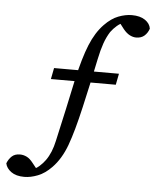

<svg xmlns="http://www.w3.org/2000/svg" viewBox="-71 -651 640 787"><g transform="rotate(5 249.0 -257.5)"><path d="M132 -317 141 -363H408L399 -317ZM296 -321 272 -214Q249 -113 227.5 -54.5Q206 4 170 41Q143 69 113.5 80.5Q84 92 58 92Q24 92 4 77.5Q-16 63 -20 43Q-13 25 -0.5 13.5Q12 2 33 2Q47 2 60.5 8.5Q74 15 87 32L111 62H82Q103 54 117 41.5Q131 29 141 15Q164 -17 174.5 -66.5Q185 -116 204 -199L231 -325Q251 -414 273 -468Q295 -522 328 -556Q356 -585 385 -596Q414 -607 440 -607Q474 -607 494.5 -593Q515 -579 518 -558Q512 -540 499 -528.5Q486 -517 465 -517Q452 -517 438.5 -524Q425 -531 412 -547L389 -577H416Q396 -569 382 -557Q368 -545 357 -530Q343 -508 333.5 -481Q324 -454 316 -415.5Q308 -377 296 -321Z"/></g></svg>

Font: Lisu Bosa ExtraLight
Style: Italic
Weight: 200
Italic angle: -19°
Designer: David Morse, Annie Olsen, Victor Gaultney, Frank Grießhammer (Latin)
Foundry: SIL International
Version: Version 2.000